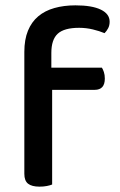

<svg xmlns="http://www.w3.org/2000/svg" viewBox="-20 -692 448 718"><path d="M172 -439H361Q365 -433 368.5 -422.5Q372 -412 372 -398Q372 -356 334 -356H175V-2Q168 1 155.5 3.5Q143 6 128 6Q99 6 85 -5Q71 -16 71 -42V-498Q71 -544 84.5 -577Q98 -610 123 -631Q148 -652 183.5 -662Q219 -672 262 -672Q324 -672 357 -656Q390 -640 390 -611Q390 -597 384.5 -586.5Q379 -576 371 -568Q352 -576 327 -582Q302 -588 276 -588Q220 -588 196 -566Q172 -544 172 -494Z"/></svg>

Font: Baloo 2 Latin Medium
Style: Regular
Weight: 500
Designer: Sarang Kulkarni and Ek Type
Foundry: Ek Type
Version: Version 1.001